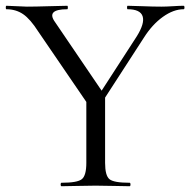

<svg xmlns="http://www.w3.org/2000/svg" viewBox="-23 -645 659 665"><path d="M613 -625Q616 -625 616 -619Q616 -613 613 -613Q578 -613 541 -586.5Q504 -560 475 -514L341 -307V-81Q341 -37 356 -24.5Q371 -12 426 -12Q429 -12 429 -6Q429 0 426 0Q412 0 372.5 -1Q333 -2 308 -2Q284 -2 244 -1Q204 0 190 0Q187 0 187 -6Q187 -12 190 -12Q245 -12 260.5 -24.5Q276 -37 276 -81V-292L110 -535Q82 -579 57 -596Q32 -613 -1 -613Q-3 -613 -3 -619Q-3 -625 -1 -625Q11 -625 35 -623.5Q59 -622 70 -622Q99 -622 147 -623.5Q195 -625 210 -625Q212 -625 212 -619Q212 -613 210 -613Q135 -613 168 -568L329 -331L450 -518Q479 -564 471 -588.5Q463 -613 419 -613Q417 -613 417 -619Q417 -625 419 -625Q435 -625 471 -623.5Q507 -622 536 -622Q553 -622 576 -623.5Q599 -625 613 -625Z"/></svg>

Font: Cormorant Infant
Style: Regular
Weight: 400
Designer: Christian Thalmann (Catharsis Fonts)
Version: Version 1.000;PS 002.000;hotconv 1.0.88;makeotf.lib2.5.64775